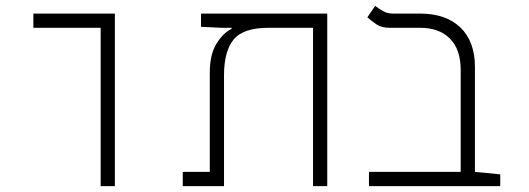

<svg xmlns="http://www.w3.org/2000/svg" viewBox="-20 -632 1798 652"><path d="M321.8 0V-537.6H93.3V-585.9H370.1V0Z M1091.3 0H1043V-537.6H892.1Q805.7 -537.6 773.2 -497.6Q740.7 -457.5 740.7 -376V0H600.6V-48.3H692.4V-385.3Q692.4 -446.8 715.1 -483.6Q737.8 -520.5 766.6 -534.2V-537.6H731.4L662.6 -541V-585.9H1091.3Z M1678.7 -40V0H1232.9V-48.3H1544.4V-395Q1544.4 -463.9 1508.1 -500.7Q1471.7 -537.6 1406.7 -537.6H1303.2Q1274.9 -537.6 1257.6 -549.8Q1240.2 -562 1227.5 -573.2L1253.9 -611.8Q1265.1 -603.5 1280.3 -594.7Q1295.4 -585.9 1313.5 -585.9H1406.7Q1494.1 -585.9 1543.5 -538.6Q1592.8 -491.2 1592.8 -404.8V-48.3Z"/></svg>

Font: Cascadia Code ExtraLight
Style: Regular
Weight: 200
Monospace: yes
Designer: Aaron Bell
Foundry: Saja Typeworks
Version: Version 2407.024; ttfautohint (v1.8.4)